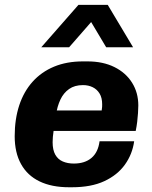

<svg xmlns="http://www.w3.org/2000/svg" viewBox="-20 -780 640 810"><path d="M271.5 10Q198 10 146.8 -14.8Q95.5 -39.5 68.8 -87.8Q42 -136 42 -205.5Q42 -277.5 61.2 -335.8Q80.5 -394 117.5 -435.2Q154.5 -476.5 208 -498.8Q261.5 -521 329.5 -521H349Q414.5 -521 462.8 -497Q511 -473 537.2 -431Q563.5 -389 563.5 -335Q563.5 -320.5 562.2 -302.8Q561 -285 558.8 -266Q556.5 -247 552.5 -227.5H137.5L215 -278Q210.5 -256.5 206.2 -228.8Q202 -201 202 -180Q202 -147.5 213.2 -127.5Q224.5 -107.5 244.8 -98.8Q265 -90 291.5 -90Q338 -90 366 -113.8Q394 -137.5 400 -184H546Q538.5 -129.5 507 -85.5Q475.5 -41.5 420.2 -15.8Q365 10 283.5 10ZM216 -294.5 149.5 -314H409Q410.5 -323.5 410.8 -329.2Q411 -335 411 -340Q411 -367.5 400.2 -385.2Q389.5 -403 371.2 -412Q353 -421 330 -421Q295 -421 271.5 -404.5Q248 -388 234.8 -359.8Q221.5 -331.5 216 -294.5ZM154 -580.5 311 -759.5H434.5L541.5 -580.5H428L333.5 -739H410L271.5 -580.5Z"/></svg>

Font: Chivo Mono Medium
Style: Italic
Weight: 500
Italic angle: -8.05°
Monospace: yes
Designer: Hector Gatti
Foundry: Omnibus-Type
Version: Version 1.008